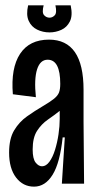

<svg xmlns="http://www.w3.org/2000/svg" viewBox="-20 -686 360 717"><path d="M107 11Q66 11 40 -23Q14 -57 14 -116Q14 -168 33 -199.5Q52 -231 81 -251.5Q110 -272 139 -289Q168 -306 182 -317.5Q196 -329 200.5 -341Q205 -353 205 -373Q205 -463 158 -463Q130 -463 118.5 -427Q107 -391 114 -323L28 -334Q20 -432 55 -485Q90 -538 163 -538Q292 -538 292 -351V-231Q293 -174 293 -115.5Q293 -57 294 0H211Q214 -43 216.5 -86.5Q219 -130 222 -173H214Q204 -78 176.5 -33.5Q149 11 107 11ZM137 -65Q152 -65 164.5 -82Q177 -99 185.5 -126.5Q194 -154 198.5 -184.5Q203 -215 203 -242V-272Q183 -256 159 -239.5Q135 -223 118.5 -197.5Q102 -172 102 -128Q102 -93 113 -79Q124 -65 137 -65ZM85 -666H143Q136 -639 144.5 -629.5Q153 -620 165 -620Q176 -620 184.5 -629Q193 -638 187 -666H244Q252 -628 241 -606Q230 -584 209 -574.5Q188 -565 165 -565Q140 -565 118.5 -575.5Q97 -586 87 -608.5Q77 -631 85 -666Z"/></svg>

Font: Bricolage Grotesque 96pt Condensed
Style: Regular
Weight: 400
Width: 3
Designer: Mathieu Triay
Foundry: Atelier Triay
Version: Version 1.001; ttfautohint (v1.8.4.7-5d5b);gftools[0.9.33.de